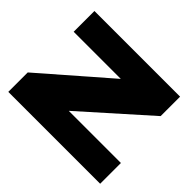

<svg xmlns="http://www.w3.org/2000/svg" viewBox="-154 -919 1138 1138"><g transform="rotate(45 414.5 -350.0)"><path d="M30 0V-163L446 -525V-526H52V-700H770V-537L364 -175V-174H800V0Z"/></g></svg>

Font: Georama Extended ExtraBold
Style: Regular
Weight: 800
Width: 7
Designer: Jean-Baptiste Levee
Foundry: Production Type
Version: Version 1.000